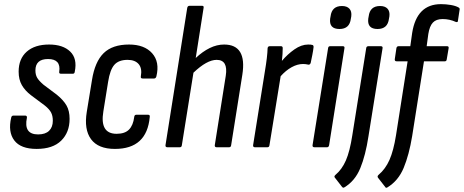

<svg xmlns="http://www.w3.org/2000/svg" viewBox="-20 -711 2239 927"><path d="M157 8Q80 8 49 -33Q18 -74 34 -143Q36 -153 45 -153H101Q111 -153 110 -143Q93 -62 164 -62Q199 -62 217 -79.5Q235 -97 235 -128Q235 -152 226.5 -168Q218 -184 197 -201L130 -251Q101 -273 85.5 -300Q70 -327 70 -365Q70 -427 109 -461.5Q148 -496 217 -496Q284 -496 319 -462Q354 -428 341 -365Q340 -355 332 -355H274Q264 -355 266 -365Q275 -426 212 -426Q151 -426 151 -371Q151 -350 159.5 -335.5Q168 -321 190 -302L254 -254Q286 -228 301 -202Q316 -176 316 -137Q316 -72 275.5 -32Q235 8 157 8Z M535 8Q454 8 419.5 -39Q385 -86 399 -171L424 -324Q438 -413 480.5 -454.5Q523 -496 603 -496Q677 -496 714.5 -454Q752 -412 735 -342Q732 -332 724 -332H669Q658 -332 660 -342Q667 -381 649.5 -401.5Q632 -422 596 -422Q553 -422 532 -398Q511 -374 502 -316L479 -173Q461 -65 543 -65Q583 -65 603 -85.5Q623 -106 628 -146Q629 -157 638 -157H695Q705 -157 703 -146Q689 8 535 8Z M788 0Q778 0 779 -10L884 -673Q886 -683 895 -683H956Q965 -683 963 -673L925 -431Q958 -462 992.5 -479Q1027 -496 1062 -496Q1173 -496 1150 -350L1096 -10Q1095 0 1086 0H1026Q1016 0 1017 -10L1070 -345Q1082 -422 1026 -422Q979 -422 914 -360L858 -10Q857 0 848 0Z M1211 0Q1201 0 1202 -10L1259 -367Q1271 -438 1272 -478Q1273 -488 1283 -488H1336Q1345 -488 1345 -479Q1345 -466 1344 -449.5Q1343 -433 1341 -417Q1368 -449 1401.5 -472.5Q1435 -496 1468 -496Q1475 -496 1480 -495.5Q1485 -495 1488 -494Q1494 -493 1494 -484Q1492 -466 1488 -446Q1484 -426 1480 -407Q1476 -397 1468 -399Q1456 -402 1443 -402Q1416 -402 1388 -386.5Q1360 -371 1335 -343L1281 -10Q1280 0 1271 0Z M1498 0Q1488 0 1489 -10L1564 -478Q1565 -488 1574 -488H1635Q1645 -488 1643 -478L1569 -10Q1567 0 1559 0ZM1619 -571Q1568 -571 1574 -621L1576 -632Q1582 -682 1631 -682Q1655 -682 1667 -669Q1679 -656 1676 -632L1674 -621Q1668 -571 1619 -571Z M1748 -478Q1749 -488 1759 -488H1818Q1829 -488 1827 -478L1759 -53Q1745 39 1719.5 101Q1694 163 1642 194Q1637 197 1632 192L1597 147Q1591 141 1600 133Q1631 107 1650 63.5Q1669 20 1681 -58ZM1803 -571Q1752 -571 1758 -621L1760 -632Q1766 -682 1815 -682Q1839 -682 1851 -669Q1863 -656 1860 -632L1858 -621Q1852 -571 1803 -571Z M2040 -488H2138Q2148 -488 2146 -478L2137 -425Q2136 -415 2128 -415H2027L1970 -54Q1955 37 1929 99.5Q1903 162 1850 194Q1843 198 1840 192L1805 147Q1800 140 1808 133Q1841 105 1860.5 61Q1880 17 1892 -58L1948 -415H1895Q1885 -415 1886 -425L1894 -479Q1896 -488 1905 -488H1961L1970 -552Q1992 -691 2109 -691Q2133 -691 2156.5 -687Q2180 -683 2194 -675Q2201 -671 2199 -664L2191 -611Q2191 -602 2181 -605Q2151 -619 2117 -619Q2086 -619 2070 -602Q2054 -585 2048 -547Z"/></svg>

Font: Sofia Sans Condensed Medium
Style: Italic
Weight: 500
Italic angle: -9°
Designer: Botio Nikoltchev, Ani Petrova
Foundry: lettersoup
Version: Version 4.101; ttfautohint (v1.8.4.7-5d5b)